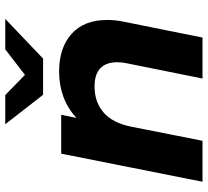

<svg xmlns="http://www.w3.org/2000/svg" viewBox="-50 -741 791 731"><g transform="rotate(-90 345.5 -375.5)"><path d="M635 -363Q635 -330 628 -298L568 0H412L470 -288Q474 -305 474 -325Q474 -367 451 -389Q428 -411 382 -411Q322 -411 282.5 -376.5Q243 -342 229 -273L175 0H19L126 -538H274L262 -480Q334 -546 439 -546Q529 -546 582 -498.5Q635 -451 635 -363ZM639 -751 488 -607H350L238 -751H349L426 -676L523 -751Z"/></g></svg>

Font: Idrija
Style: Bold Italic
Weight: 700
Italic angle: -11.3°
Designer: Julieta Ulanovsky
Foundry: Julieta Ulanovsky
Version: Version 7.200